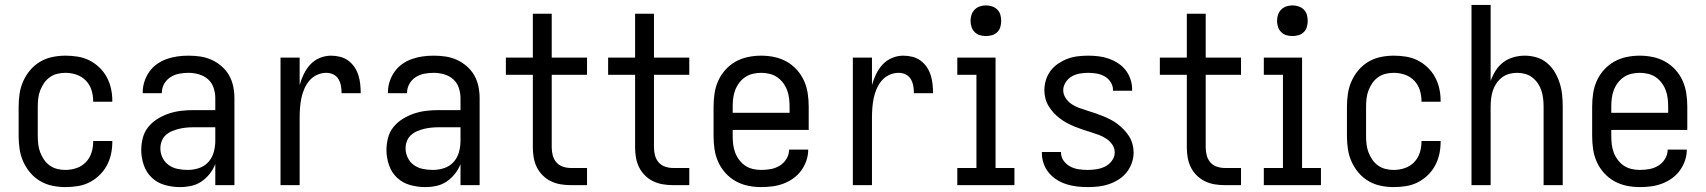

<svg xmlns="http://www.w3.org/2000/svg" viewBox="-20 -755 6957 783"><path d="M247 8Q220 8 193.5 2.5Q167 -3 144 -16.5Q121 -30 103.5 -50.5Q86 -71 75 -95.5Q64 -120 60 -146.5Q56 -173 56 -200V-320Q56 -347 60 -373.5Q64 -400 75 -424.5Q86 -449 103.5 -469.5Q121 -490 144 -503.5Q167 -517 193.5 -522.5Q220 -528 247 -528Q272 -528 297 -524Q322 -520 344 -509Q366 -498 384.5 -480.5Q403 -463 415 -441Q427 -419 432.5 -394.5Q438 -370 438 -345V-340H360V-343Q360 -366 353 -388Q346 -410 330 -426.5Q314 -443 292 -450.5Q270 -458 247 -458Q230 -458 213.5 -454Q197 -450 183 -440Q169 -430 159.5 -416Q150 -402 144 -386.5Q138 -371 136 -354Q134 -337 134 -320V-200Q134 -183 136 -166Q138 -149 144 -133.5Q150 -118 159.5 -104Q169 -90 183 -80Q197 -70 213.5 -66Q230 -62 247 -62Q270 -62 292 -69.5Q314 -77 330 -93.5Q346 -110 353 -132Q360 -154 360 -177V-180H438V-175Q438 -150 432.5 -125.5Q427 -101 415 -79Q403 -57 384.5 -39.5Q366 -22 344 -11Q322 0 297 4Q272 8 247 8Z M714 8Q683 8 652.5 -0.5Q622 -9 599.5 -30Q577 -51 566.5 -81.5Q556 -112 556 -143Q556 -168 562.5 -193Q569 -218 585 -237.5Q601 -257 623 -270.5Q645 -284 669 -292Q693 -300 718 -303Q743 -306 769 -306H858V-355Q858 -376 851 -397Q844 -418 828 -432Q812 -446 791 -452Q770 -458 749 -458Q730 -458 711 -454.5Q692 -451 675.5 -440.5Q659 -430 649.5 -413Q640 -396 640 -377V-375H562V-378Q562 -401 569 -422.5Q576 -444 589 -462.5Q602 -481 620.5 -494Q639 -507 660.5 -514.5Q682 -522 704 -525Q726 -528 749 -528Q773 -528 797 -524.5Q821 -521 843 -511Q865 -501 883.5 -485Q902 -469 914 -448Q926 -427 931 -403Q936 -379 936 -355V0H858V-86Q850 -65 835.5 -46.5Q821 -28 802 -15Q783 -2 760 3Q737 8 714 8ZM746 -62Q769 -62 791.5 -69.5Q814 -77 829.5 -94Q845 -111 851.5 -134Q858 -157 858 -180V-236H769Q754 -236 739 -234.5Q724 -233 709.5 -229.5Q695 -226 681 -220Q667 -214 656 -204Q645 -194 639.5 -179.5Q634 -165 634 -150Q634 -130 643 -111.5Q652 -93 668.5 -81.5Q685 -70 705 -66Q725 -62 746 -62Z M1124 0V-520H1202V-408Q1208 -430 1218.5 -452Q1229 -474 1245 -491.5Q1261 -509 1283.5 -518.5Q1306 -528 1330 -528Q1348 -528 1366.5 -523.5Q1385 -519 1400 -508Q1415 -497 1425.5 -481.5Q1436 -466 1441.5 -448.5Q1447 -431 1449 -412.5Q1451 -394 1451 -375H1373Q1373 -390 1370.5 -404.5Q1368 -419 1360.5 -432Q1353 -445 1339.5 -451.5Q1326 -458 1311 -458Q1291 -458 1272.5 -449.5Q1254 -441 1241.5 -426Q1229 -411 1221 -392.5Q1213 -374 1209 -354.5Q1205 -335 1203.5 -315Q1202 -295 1202 -276V0Z M1714 8Q1683 8 1652.5 -0.5Q1622 -9 1599.5 -30Q1577 -51 1566.5 -81.5Q1556 -112 1556 -143Q1556 -168 1562.5 -193Q1569 -218 1585 -237.5Q1601 -257 1623 -270.5Q1645 -284 1669 -292Q1693 -300 1718 -303Q1743 -306 1769 -306H1858V-355Q1858 -376 1851 -397Q1844 -418 1828 -432Q1812 -446 1791 -452Q1770 -458 1749 -458Q1730 -458 1711 -454.5Q1692 -451 1675.5 -440.5Q1659 -430 1649.5 -413Q1640 -396 1640 -377V-375H1562V-378Q1562 -401 1569 -422.5Q1576 -444 1589 -462.5Q1602 -481 1620.5 -494Q1639 -507 1660.5 -514.5Q1682 -522 1704 -525Q1726 -528 1749 -528Q1773 -528 1797 -524.5Q1821 -521 1843 -511Q1865 -501 1883.5 -485Q1902 -469 1914 -448Q1926 -427 1931 -403Q1936 -379 1936 -355V0H1858V-86Q1850 -65 1835.5 -46.5Q1821 -28 1802 -15Q1783 -2 1760 3Q1737 8 1714 8ZM1746 -62Q1769 -62 1791.5 -69.5Q1814 -77 1829.5 -94Q1845 -111 1851.5 -134Q1858 -157 1858 -180V-236H1769Q1754 -236 1739 -234.5Q1724 -233 1709.5 -229.5Q1695 -226 1681 -220Q1667 -214 1656 -204Q1645 -194 1639.5 -179.5Q1634 -165 1634 -150Q1634 -130 1643 -111.5Q1652 -93 1668.5 -81.5Q1685 -70 1705 -66Q1725 -62 1746 -62Z M2374 0H2307Q2286 0 2265.5 -3.5Q2245 -7 2226.5 -16Q2208 -25 2193 -40Q2178 -55 2169 -73.5Q2160 -92 2156.5 -112.5Q2153 -133 2153 -154V-450H2043V-520H2153V-699H2230V-520H2374V-450H2230V-154Q2230 -138 2234 -122Q2238 -106 2248.5 -93.5Q2259 -81 2275 -75.5Q2291 -70 2307 -70H2374Z M2791 0H2724Q2703 0 2682.5 -3.5Q2662 -7 2643.5 -16Q2625 -25 2610 -40Q2595 -55 2586 -73.5Q2577 -92 2573.5 -112.5Q2570 -133 2570 -154V-450H2460V-520H2570V-699H2647V-520H2791V-450H2647V-154Q2647 -138 2651 -122Q2655 -106 2665.5 -93.5Q2676 -81 2692 -75.5Q2708 -70 2724 -70H2791Z M3084 8Q3057 8 3030.5 2.5Q3004 -3 2980.5 -16Q2957 -29 2938.5 -49.5Q2920 -70 2909 -94.5Q2898 -119 2894 -146Q2890 -173 2890 -200V-320Q2890 -347 2894 -374Q2898 -401 2909 -425.5Q2920 -450 2938.5 -470.5Q2957 -491 2980.5 -504Q3004 -517 3030.5 -522.5Q3057 -528 3084 -528Q3111 -528 3137.5 -522.5Q3164 -517 3187.5 -504Q3211 -491 3229.5 -470.5Q3248 -450 3259 -425.5Q3270 -401 3274 -374Q3278 -347 3278 -320V-225H2968V-200Q2968 -183 2970 -166Q2972 -149 2978 -133Q2984 -117 2994.5 -103Q3005 -89 3019 -79.5Q3033 -70 3050 -66Q3067 -62 3084 -62Q3104 -62 3123.5 -65.5Q3143 -69 3160 -79.5Q3177 -90 3187.5 -107.5Q3198 -125 3198 -145H3276Q3276 -122 3268.5 -100Q3261 -78 3247.5 -59.5Q3234 -41 3215 -27.5Q3196 -14 3174.5 -6Q3153 2 3130 5Q3107 8 3084 8ZM3200 -295V-320Q3200 -337 3198 -354Q3196 -371 3190 -387Q3184 -403 3173.5 -417Q3163 -431 3149 -440.5Q3135 -450 3118 -454Q3101 -458 3084 -458Q3067 -458 3050 -454Q3033 -450 3019 -440.5Q3005 -431 2994.5 -417Q2984 -403 2978 -387Q2972 -371 2970 -354Q2968 -337 2968 -320V-295Z M3458 0V-520H3536V-408Q3542 -430 3552.5 -452Q3563 -474 3579 -491.5Q3595 -509 3617.5 -518.5Q3640 -528 3664 -528Q3682 -528 3700.5 -523.5Q3719 -519 3734 -508Q3749 -497 3759.5 -481.5Q3770 -466 3775.5 -448.5Q3781 -431 3783 -412.5Q3785 -394 3785 -375H3707Q3707 -390 3704.5 -404.5Q3702 -419 3694.5 -432Q3687 -445 3673.5 -451.5Q3660 -458 3645 -458Q3625 -458 3606.5 -449.5Q3588 -441 3575.5 -426Q3563 -411 3555 -392.5Q3547 -374 3543 -354.5Q3539 -335 3537.5 -315Q3536 -295 3536 -276V0Z M3884 0V-70H3962V-450H3884V-520H4040V-70H4117V0ZM4001 -608Q3988 -608 3976 -611.5Q3964 -615 3955 -624Q3946 -633 3942 -645Q3938 -657 3938 -670Q3938 -683 3942 -695Q3946 -707 3955 -716Q3964 -725 3976 -729Q3988 -733 4001 -733Q4013 -733 4025.5 -729Q4038 -725 4047 -716Q4056 -707 4059.5 -695Q4063 -683 4063 -670Q4063 -657 4059.5 -645Q4056 -633 4047 -624Q4038 -615 4025.5 -611.5Q4013 -608 4001 -608Z M4416 8Q4394 8 4372.5 5.5Q4351 3 4330 -3.5Q4309 -10 4290.5 -21.5Q4272 -33 4258 -49.5Q4244 -66 4236.5 -87Q4229 -108 4229 -130V-135H4307V-132Q4307 -114 4318 -99Q4329 -84 4345.5 -75.5Q4362 -67 4380 -64.5Q4398 -62 4416 -62Q4434 -62 4452.5 -65Q4471 -68 4487 -76Q4503 -84 4514.5 -99.5Q4526 -115 4526 -133Q4526 -151 4516 -165.5Q4506 -180 4491.5 -189.5Q4477 -199 4461 -205Q4445 -211 4428.5 -216Q4412 -221 4395.5 -226.5Q4379 -232 4363 -238.5Q4347 -245 4332 -253Q4317 -261 4303 -271.5Q4289 -282 4277.5 -294.5Q4266 -307 4257 -321.5Q4248 -336 4243.5 -353Q4239 -370 4239 -387Q4239 -408 4245.5 -429Q4252 -450 4265 -467Q4278 -484 4296 -496Q4314 -508 4334 -515.5Q4354 -523 4375.5 -525.5Q4397 -528 4418 -528Q4439 -528 4460 -525.5Q4481 -523 4501 -516Q4521 -509 4539 -497.5Q4557 -486 4570 -469.5Q4583 -453 4590 -432.5Q4597 -412 4597 -391V-385H4519V-388Q4519 -405 4509.5 -420Q4500 -435 4485 -443.5Q4470 -452 4452.5 -455Q4435 -458 4418 -458Q4401 -458 4383.5 -455Q4366 -452 4351 -443.5Q4336 -435 4326 -419.5Q4316 -404 4316 -387Q4316 -370 4326 -355Q4336 -340 4350 -330.5Q4364 -321 4380.5 -315Q4397 -309 4413.5 -304Q4430 -299 4446 -293.5Q4462 -288 4478 -281.5Q4494 -275 4509.5 -267Q4525 -259 4538.5 -248.5Q4552 -238 4564 -225.5Q4576 -213 4585 -198.5Q4594 -184 4598.5 -167Q4603 -150 4603 -133Q4603 -111 4595.5 -90Q4588 -69 4574.5 -52Q4561 -35 4542 -23Q4523 -11 4502.5 -4Q4482 3 4460 5.5Q4438 8 4416 8Z M5041 0H4974Q4953 0 4932.5 -3.5Q4912 -7 4893.5 -16Q4875 -25 4860 -40Q4845 -55 4836 -73.5Q4827 -92 4823.5 -112.5Q4820 -133 4820 -154V-450H4710V-520H4820V-699H4897V-520H5041V-450H4897V-154Q4897 -138 4901 -122Q4905 -106 4915.5 -93.5Q4926 -81 4942 -75.5Q4958 -70 4974 -70H5041Z M5134 0V-70H5212V-450H5134V-520H5290V-70H5367V0ZM5251 -608Q5238 -608 5226 -611.5Q5214 -615 5205 -624Q5196 -633 5192 -645Q5188 -657 5188 -670Q5188 -683 5192 -695Q5196 -707 5205 -716Q5214 -725 5226 -729Q5238 -733 5251 -733Q5263 -733 5275.5 -729Q5288 -725 5297 -716Q5306 -707 5309.5 -695Q5313 -683 5313 -670Q5313 -657 5309.5 -645Q5306 -633 5297 -624Q5288 -615 5275.5 -611.5Q5263 -608 5251 -608Z M5664 8Q5637 8 5610.5 2.5Q5584 -3 5561 -16.5Q5538 -30 5520.5 -50.5Q5503 -71 5492 -95.5Q5481 -120 5477 -146.5Q5473 -173 5473 -200V-320Q5473 -347 5477 -373.5Q5481 -400 5492 -424.5Q5503 -449 5520.5 -469.5Q5538 -490 5561 -503.5Q5584 -517 5610.5 -522.5Q5637 -528 5664 -528Q5689 -528 5714 -524Q5739 -520 5761 -509Q5783 -498 5801.5 -480.5Q5820 -463 5832 -441Q5844 -419 5849.5 -394.5Q5855 -370 5855 -345V-340H5777V-343Q5777 -366 5770 -388Q5763 -410 5747 -426.5Q5731 -443 5709 -450.5Q5687 -458 5664 -458Q5647 -458 5630.5 -454Q5614 -450 5600 -440Q5586 -430 5576.5 -416Q5567 -402 5561 -386.5Q5555 -371 5553 -354Q5551 -337 5551 -320V-200Q5551 -183 5553 -166Q5555 -149 5561 -133.5Q5567 -118 5576.5 -104Q5586 -90 5600 -80Q5614 -70 5630.5 -66Q5647 -62 5664 -62Q5687 -62 5709 -69.5Q5731 -77 5747 -93.5Q5763 -110 5770 -132Q5777 -154 5777 -177V-180H5855V-175Q5855 -150 5849.5 -125.5Q5844 -101 5832 -79Q5820 -57 5801.5 -39.5Q5783 -22 5761 -11Q5739 0 5714 4Q5689 8 5664 8Z M5981 0V-735H6059V-425Q6067 -447 6079.5 -467Q6092 -487 6110.5 -501Q6129 -515 6152 -521.5Q6175 -528 6198 -528Q6223 -528 6246.5 -521Q6270 -514 6289 -498Q6308 -482 6320.5 -461Q6333 -440 6340.5 -416.5Q6348 -393 6350.5 -368.5Q6353 -344 6353 -320V0H6275V-320Q6275 -337 6273 -353.5Q6271 -370 6266 -385.5Q6261 -401 6251.5 -415Q6242 -429 6229 -439Q6216 -449 6200 -453.5Q6184 -458 6167 -458Q6150 -458 6134 -453.5Q6118 -449 6105 -439Q6092 -429 6082.5 -415Q6073 -401 6068 -385.5Q6063 -370 6061 -353.5Q6059 -337 6059 -320V0Z M6667 8Q6640 8 6613.5 2.5Q6587 -3 6563.5 -16Q6540 -29 6521.5 -49.5Q6503 -70 6492 -94.5Q6481 -119 6477 -146Q6473 -173 6473 -200V-320Q6473 -347 6477 -374Q6481 -401 6492 -425.5Q6503 -450 6521.5 -470.5Q6540 -491 6563.5 -504Q6587 -517 6613.5 -522.5Q6640 -528 6667 -528Q6694 -528 6720.5 -522.5Q6747 -517 6770.5 -504Q6794 -491 6812.5 -470.5Q6831 -450 6842 -425.5Q6853 -401 6857 -374Q6861 -347 6861 -320V-225H6551V-200Q6551 -183 6553 -166Q6555 -149 6561 -133Q6567 -117 6577.5 -103Q6588 -89 6602 -79.5Q6616 -70 6633 -66Q6650 -62 6667 -62Q6687 -62 6706.5 -65.5Q6726 -69 6743 -79.5Q6760 -90 6770.5 -107.5Q6781 -125 6781 -145H6859Q6859 -122 6851.5 -100Q6844 -78 6830.5 -59.5Q6817 -41 6798 -27.5Q6779 -14 6757.5 -6Q6736 2 6713 5Q6690 8 6667 8ZM6783 -295V-320Q6783 -337 6781 -354Q6779 -371 6773 -387Q6767 -403 6756.5 -417Q6746 -431 6732 -440.5Q6718 -450 6701 -454Q6684 -458 6667 -458Q6650 -458 6633 -454Q6616 -450 6602 -440.5Q6588 -431 6577.5 -417Q6567 -403 6561 -387Q6555 -371 6553 -354Q6551 -337 6551 -320V-295Z"/></svg>

Font: Huly
Style: Regular
Weight: 400
Designer: Belleve Invis
Foundry: Belleve Invis
Version: Version 33.2.5; ttfautohint (v1.8.4)